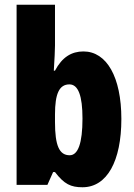

<svg xmlns="http://www.w3.org/2000/svg" viewBox="-20 -780 564 810"><path d="M212 -588V-760H50V0H180L204 -54H212C251 -3 279 10 328 10C432 10 492 -101 492 -278C492 -455 430 -563 332 -563C282 -563 242 -539 212 -482H207C210 -532 212 -567 212 -588ZM273 -424C310 -424 328 -376 328 -280C328 -175 309 -125 274 -125C230 -125 212 -166 212 -265V-297C212 -385 230 -424 273 -424Z"/></svg>

Font: Noto Sans Arabic UI XCn Bk
Style: Regular
Weight: 900
Width: 2
Designer: Monotype Design Team, Nadine Chahine and Nizar Qandah
Foundry: Monotype Imaging Inc.
Version: Version 2.010